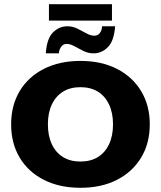

<svg xmlns="http://www.w3.org/2000/svg" viewBox="-20 -884 766 914"><path d="M363 10Q263 10 188.5 -28Q114 -66 73.5 -134Q33 -202 33 -292Q33 -382 73.5 -450Q114 -518 188.5 -556Q263 -594 363 -594Q463 -594 537 -556Q611 -518 652 -450Q693 -382 693 -292Q693 -202 652 -134Q611 -66 537 -28Q463 10 363 10ZM363 -115Q411 -115 445.5 -136Q480 -157 499 -197Q518 -237 518 -292Q518 -347 499 -387Q480 -427 445.5 -448Q411 -469 363 -469Q315 -469 280.5 -448Q246 -427 227 -387Q208 -347 208 -292Q208 -237 227 -197Q246 -157 280.5 -136Q315 -115 363 -115ZM425 -630Q400 -630 377 -641.5Q354 -653 334 -664Q314 -675 298 -675Q281 -675 271.5 -662Q262 -649 260 -630H198Q203 -701 232.5 -730Q262 -759 301 -759Q326 -759 349 -747.5Q372 -736 392 -725Q412 -714 429 -714Q446 -714 455.5 -727Q465 -740 466 -759H528Q523 -689 493.5 -659.5Q464 -630 425 -630ZM213 -786V-864H513V-786Z"/></svg>

Font: Rokkitt ExtraBold
Style: Regular
Weight: 800
Version: Version 3.103